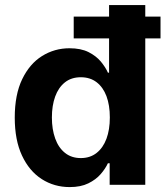

<svg xmlns="http://www.w3.org/2000/svg" viewBox="-20 -748 670 777"><path d="M262 9.1Q199.4 9.1 148.8 -23.3Q98.3 -55.8 69 -118.5Q39.7 -181.1 39.7 -272Q39.7 -365.3 69.9 -427.7Q100.1 -490.2 150.5 -521.5Q200.9 -552.7 261.1 -552.7Q307.5 -552.7 338.4 -537.1Q369.2 -521.5 388.2 -498.7Q407.1 -475.8 416.7 -454H421.4V-727.5H567.9V0H423.8V-87.4H416.7Q406.6 -65.4 387.3 -43.2Q368 -21 337.4 -6Q306.8 9.1 262 9.1ZM307.1 -108.3Q344.5 -108.3 370.7 -128.9Q397 -149.5 410.8 -186.4Q424.5 -223.3 424.5 -272.5Q424.5 -322.2 410.9 -358.7Q397.2 -395.1 371 -415.2Q344.7 -435.4 307.1 -435.4Q268.7 -435.4 242.6 -414.6Q216.5 -393.8 203.2 -357.1Q190 -320.4 190 -272.5Q190 -224.6 203.4 -187.4Q216.7 -150.3 243 -129.3Q269.2 -108.3 307.1 -108.3ZM278.3 -592.7V-680.7H629.6V-592.7Z"/></svg>

Font: Atlassian Sans
Style: Regular
Weight: 400
Designer: Rasmus Andersson
Foundry: Modifications by Atlassian Pty Ltd, manufactured by rsms
Version: Version 4.001;git-9221beed3